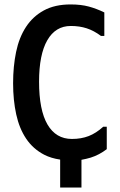

<svg xmlns="http://www.w3.org/2000/svg" viewBox="-20 -726 540 865"><path d="M461 -155V-54Q427 -28 389 -16Q369 -10 347 -6V119H251V-7Q210 -13 179 -29Q129 -55 98 -101Q67 -147 53 -211Q39 -275 39 -351Q39 -427 52.5 -492Q66 -557 97 -604.5Q128 -652 177.5 -679Q227 -706 298 -706Q345 -706 380 -696.5Q415 -687 450 -670V-564H435Q403 -588 370.5 -598.5Q338 -609 299 -609Q230 -609 193 -544.5Q156 -480 156 -358Q156 -230 194 -165Q232 -100 304 -100Q346 -100 379.5 -113Q413 -126 445 -155Z"/></svg>

Font: D2Coding ligature
Style: Bold
Weight: 700
Monospace: yes
Designer: Yong-Rak Park; Jeong-Hwan Yoon; Sang-Min Lee;
Foundry: NHN Corporation
Version: Version 1.3.2; Build 20180524